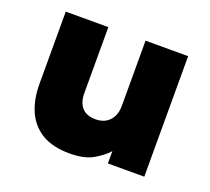

<svg xmlns="http://www.w3.org/2000/svg" viewBox="-97 -636 842 771"><g transform="rotate(20 324.5 -250.0)"><path d="M268.5 15Q197.5 15 151.5 -12.2Q105.5 -39.5 83 -89.5Q60.5 -139.5 60.5 -207V-515H242.5V-232.5Q242.5 -193.5 262 -171.5Q281.5 -149.5 320.5 -149.5Q345.5 -149.5 363.8 -160.2Q382 -171 391.8 -190.5Q401.5 -210 401.5 -235.5V-515H583.5V0H428V-52.5Q405 -27 368.2 -6Q331.5 15 268.5 15Z"/></g></svg>

Font: Geologica ExtraBold
Style: Regular
Weight: 800
Designer: Sindre Bremnes, Frode Helland
Foundry: Monokrom Skriftforlag AS
Version: Version 1.010;gftools[0.9.28]